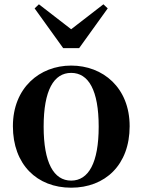

<svg xmlns="http://www.w3.org/2000/svg" viewBox="-20 -857 663 893"><path d="M311 16C469 16 583 -90 583 -270C583 -449 459 -552 311 -552C164 -552 40 -448 40 -270C40 -92 152 16 311 16ZM311 -17C230 -17 183 -100 183 -268C183 -437 230 -518 311 -518C392 -518 439 -437 439 -268C439 -100 392 -17 311 -17ZM161 -837 141 -818 274 -633H348L481 -818L461 -837L311 -721Z"/></svg>

Font: Noto Serif SC
Style: Bold
Weight: 700
Designer: Ryoko NISHIZUKA 西塚涼子 (kana & ideographs); Frank Grießhammer (Latin, Greek & Cyrillic); Wenlong ZHANG 张文龙 (bopomofo); San
Foundry: Adobe
Version: Version 2.001;hotconv 1.1.0;makeotfexe 2.6.0